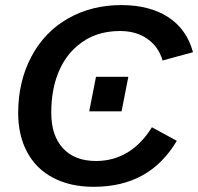

<svg xmlns="http://www.w3.org/2000/svg" viewBox="-20 -718 772 748"><path d="M571.8 -222.2 668.9 -169.4Q614.3 -78.1 533.9 -34.2Q453.6 9.8 345.2 9.8Q253.9 9.8 187 -25.4Q120.1 -60.5 85.4 -126Q50.8 -191.4 50.8 -277.8Q50.8 -399.9 102.1 -497.1Q153.3 -593.8 245.1 -646Q336.9 -698.2 452.6 -698.2Q562.5 -698.2 635 -651.4Q707.5 -604.5 731.9 -514.6L613.3 -482.4Q598.1 -535.6 554.4 -566.4Q510.7 -597.2 447.8 -597.2Q348.6 -597.2 282.7 -540.5Q232.9 -499.5 206.3 -432.6Q179.7 -365.7 179.7 -278.8Q179.7 -189.9 225.3 -140.4Q271 -90.8 354 -90.8Q421.4 -90.8 476.3 -123.8Q531.2 -156.7 571.8 -222.2ZM480 -418.9 453.6 -284.2H327.6L354 -418.9Z"/></svg>

Font: Arimo SemiBold
Style: Italic
Weight: 600
Italic angle: -12°
Version: Version 1.33